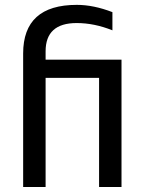

<svg xmlns="http://www.w3.org/2000/svg" viewBox="-20 -753 592 773"><path d="M163.6 -439.5V0H73.2V-537.6Q73.2 -733.4 289.1 -733.4Q356.9 -733.4 432.6 -704.1V-630.9Q359.9 -660.2 288.6 -660.2Q163.6 -660.2 163.6 -546.4V-512.7H469.2V0H378.9V-439.5Z"/></svg>

Font: Sansation
Style: Regular
Weight: 400
Designer: Bernd Montag
Version: Version 1.301